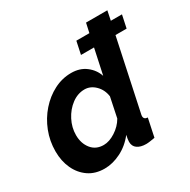

<svg xmlns="http://www.w3.org/2000/svg" viewBox="-165 -883 1033 1046"><g transform="rotate(-30 351.0 -360.0)"><path d="M201 10Q143 10 101.5 -18.5Q60 -47 37.5 -95.5Q15 -144 15 -205Q15 -270 38 -329Q61 -388 101.5 -434Q142 -480 193.5 -506.5Q245 -533 302 -533Q356 -533 393.5 -504.5Q431 -476 446 -432L480 -591H398L415 -671H497L510 -730H644L632 -671H702L685 -591H615L522 -154Q519 -142 519 -136Q519 -115 543 -114L519 0Q501 3 487.5 5Q474 7 464 7Q429 7 408.5 -7.5Q388 -22 388 -50Q388 -65 394 -91Q356 -42 304 -16Q252 10 201 10ZM261 -104Q296 -104 335 -129Q374 -154 396 -192L422 -317Q416 -361 386.5 -390Q357 -419 320 -419Q277 -419 239.5 -391Q202 -363 179 -318.5Q156 -274 156 -226Q156 -174 184 -139Q212 -104 261 -104Z"/></g></svg>

Font: Raleway
Style: Bold Italic
Weight: 700
Italic angle: -12°
Designer: Matt McInerney, Pablo Impallari, Rodrigo Fuenzalida
Foundry: Matt McInerney, Pablo Impallari, Rodrigo Fuenzalida
Version: Version 4.101;RELEASE